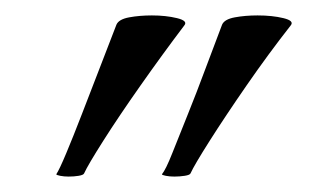

<svg xmlns="http://www.w3.org/2000/svg" viewBox="-20 -721 413 249"><path d="M190 -495Q195 -501 203.5 -522.5Q212 -544 223.5 -572.5Q235 -601 246.5 -632Q258 -663 268 -689Q271 -696 284.5 -698.5Q298 -701 314 -701Q333 -701 347.5 -697.5Q362 -694 357 -688Q328 -651 300 -610.5Q272 -570 252 -538.5Q232 -507 227 -496Q226 -494 219.5 -493Q213 -492 206 -492Q200 -492 195 -493Q190 -494 190 -495ZM53 -495Q57 -501 66 -522.5Q75 -544 86 -572.5Q97 -601 109 -632Q121 -663 131 -689Q134 -696 147.5 -698.5Q161 -701 177 -701Q195 -701 209.5 -697.5Q224 -694 219 -688Q191 -651 162.5 -610.5Q134 -570 114 -538.5Q94 -507 89 -496Q88 -494 82 -493Q76 -492 69 -492Q63 -492 58 -493Q53 -494 53 -495Z"/></svg>

Font: Playball
Style: Regular
Weight: 400
Designer: Robert E. Leuschke
Foundry: Robert E. Leuschke
Version: Version 1.010